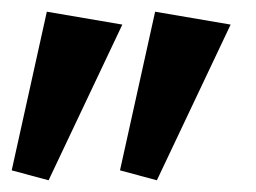

<svg xmlns="http://www.w3.org/2000/svg" viewBox="-25 -781 437 328"><path d="M180 -490 240 -761 369 -739 243 -473ZM-5 -490 55 -761 184 -739 58 -473Z"/></svg>

Font: Rising Sun
Style: Bold
Weight: 700
Designer: Matt McInerney, Pablo Impallari, Rodrigo Fuenzalida (Raleway font), Stephen Hutchings (Greek), Cristiano Sobral (main ch
Foundry: The Rising Sun Project Authors
Version: Version 4.327; ttfautohint (v1.8.4.7-5d5b-dirty)